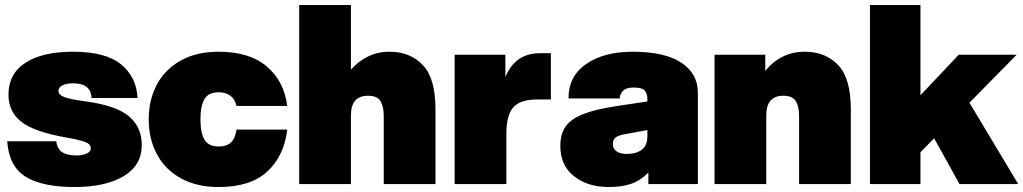

<svg xmlns="http://www.w3.org/2000/svg" viewBox="-20 -740 4115 772"><path d="M9 -172H206Q211 -139 231.5 -127Q252 -115 290 -115Q311 -115 328 -122.5Q345 -130 345 -143Q345 -153 338 -160Q331 -167 309.5 -173.5Q288 -180 242 -188Q117 -210 65.5 -250.5Q14 -291 14 -359Q14 -443 82 -487.5Q150 -532 274 -532Q405 -532 467 -481Q529 -430 533 -346H348Q346 -405 274 -405Q246 -405 230.5 -396.5Q215 -388 215 -374Q215 -359 237.5 -350Q260 -341 327 -332Q449 -315 499.5 -271.5Q550 -228 550 -157Q550 -75 477 -31.5Q404 12 279 12Q150 12 83 -29.5Q16 -71 9 -172Z M578 -260Q578 -338 610.5 -399.5Q643 -461 706.5 -496.5Q770 -532 859 -532Q983 -532 1052.5 -473Q1122 -414 1135 -314H931Q925 -341 906.5 -355Q888 -369 859 -369Q819 -369 802.5 -342Q786 -315 786 -260Q786 -205 802.5 -178Q819 -151 859 -151Q892 -151 909 -167.5Q926 -184 931 -219H1135Q1122 -112 1054.5 -50Q987 12 859 12Q770 12 706.5 -23.5Q643 -59 610.5 -120.5Q578 -182 578 -260Z M1183 -720H1391V-460Q1420 -493 1459 -512.5Q1498 -532 1546 -532Q1629 -532 1680 -478.5Q1731 -425 1731 -301V0H1523V-274Q1523 -311 1510 -333Q1497 -355 1460 -355Q1391 -355 1391 -276V0H1183Z M1808 -520H2012V-430Q2051 -526 2151 -526H2195V-340H2140Q2073 -340 2044.5 -309Q2016 -278 2016 -201V0H1808Z M2587 -46Q2555 -14 2518 -1Q2481 12 2427 12Q2343 12 2288 -31.5Q2233 -75 2233 -153Q2233 -201 2254 -231Q2275 -261 2323 -280.5Q2371 -300 2456 -313L2583 -332V-341Q2583 -361 2573.5 -374.5Q2564 -388 2527 -388Q2496 -388 2483.5 -373Q2471 -358 2472 -344H2266Q2265 -432 2336 -482Q2407 -532 2524 -532Q2653 -532 2719.5 -488Q2786 -444 2786 -367V0H2587ZM2500 -121Q2538 -121 2560.5 -138Q2583 -155 2583 -192V-217L2501 -202Q2469 -197 2456.5 -188Q2444 -179 2444 -161Q2444 -142 2459 -131.5Q2474 -121 2500 -121Z M3130 -355Q3061 -355 3061 -276V0H2853V-520H3057V-455Q3120 -532 3216 -532Q3299 -532 3350 -478.5Q3401 -425 3401 -301V0H3193V-274Q3193 -311 3180 -333Q3167 -355 3130 -355Z M3478 -720H3681V-357L3835 -520H4068L3878 -327L4074 0H3838L3736 -184L3681 -128V0H3478Z"/></svg>

Font: Aspekta 1000
Style: Regular
Weight: 1000
Designer: Ivo Dolenc
Version: Version 2.000